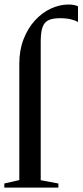

<svg xmlns="http://www.w3.org/2000/svg" viewBox="-22 -850 374 870"><path d="M-2.5 0V-18.5L65.5 -34V-561.5Q65.5 -623 84.8 -672.5Q104 -722 136.2 -757.2Q168.5 -792.5 208.2 -811Q248 -829.5 289 -829.5Q304 -829.5 314.8 -827Q325.5 -824.5 331.5 -821.5V-750.5Q319.5 -757.5 299.2 -762.5Q279 -767.5 249.5 -767.5Q218 -767.5 198.8 -759Q179.5 -750.5 171 -727.5Q162.5 -704.5 162.5 -660.5V-33.5L242.5 -18.5V0Z"/></svg>

Font: Merriweather 144pt
Style: Regular
Weight: 400
Version: Version 2.100